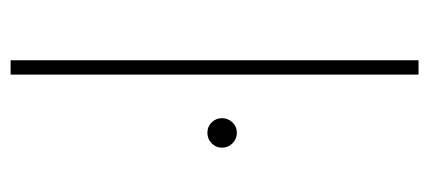

<svg xmlns="http://www.w3.org/2000/svg" viewBox="-238 -552 790 353"><g transform="rotate(90 156.5 -375.0)"><path d="M116.7 0H90.3V-750H116.7ZM196.8 -388.7Q196.8 -399.9 204.6 -408Q212.4 -416 223.6 -416Q234.9 -416 242.9 -408Q251 -399.9 251 -388.7Q251 -377.4 242.9 -369.6Q234.9 -361.8 223.6 -361.8Q212.4 -361.8 204.6 -369.6Q196.8 -377.4 196.8 -388.7Z"/></g></svg>

Font: Roboto Thin
Style: Regular
Weight: 250
Designer: Google
Version: Version 2.134; 2016